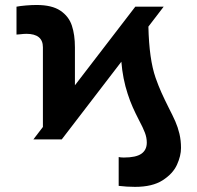

<svg xmlns="http://www.w3.org/2000/svg" viewBox="-20 -557 788 767"><path d="M113.3 0 151.4 -49.8V-368.2Q151.4 -421.9 85 -421.9Q76.2 -421.9 58.6 -419.9L45.9 -418.9V-530.3Q60.5 -533.2 84 -535.2Q107.4 -537.1 126 -537.1Q187.5 -537.1 221.2 -514.4Q254.9 -491.7 267.1 -454.8Q279.3 -418 279.3 -368.2V-216.3L520.5 -530.3H633.8L572.8 -450.7Q575.7 -320.3 601.6 -246.1Q612.8 -214.4 624.5 -188.2Q636.2 -162.1 653.3 -127.9Q670.4 -94.7 680.4 -72Q690.4 -49.3 696.8 -22.7Q703.1 3.9 703.1 34.2Q703.1 65.4 687 101.1Q670.9 136.7 629.9 163.1Q588.9 189.5 519.5 189.5Q486.8 189.5 454.1 185.5V70.3Q461.9 72.3 474.6 72.3Q523.4 72.3 544.9 57.1Q566.4 42 566.4 12.7Q566.4 -7.3 558.8 -27.1Q551.3 -46.9 535.2 -77.1Q521 -104.5 510.3 -128.7Q499.5 -152.8 490.2 -181.6Q470.2 -242.2 464.8 -310.5L226.6 0Z"/></svg>

Font: Pretendard GOV ExtraBold
Style: Regular
Weight: 800
Designer: Base glyphs from Inter by Rasmus Andersson; Hangeul glyphs from Noto Sans CJK(Source Han Sans) by Jang Soo-young and Kan
Foundry: Kil Hyung-jin
Version: Version 1.309